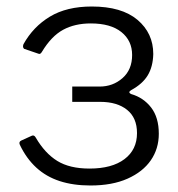

<svg xmlns="http://www.w3.org/2000/svg" viewBox="-20 -560 548 590"><path d="M258 10Q205 10 163.5 -3.5Q122 -17 91.5 -45Q61 -73 41 -115Q37 -124 45 -128L78 -143Q85 -146 90 -137Q118 -89 156 -65.5Q194 -42 255 -42Q324 -42 362.5 -71Q401 -100 401 -151Q401 -198 370.5 -222.5Q340 -247 288 -247H202V-294H286Q327 -294 356.5 -320Q386 -346 386 -391Q386 -435 353 -461.5Q320 -488 259 -488Q210 -488 174 -468.5Q138 -449 109 -401Q104 -392 98 -395L54 -410Q52 -412 51 -415Q50 -418 52 -424Q82 -478 133.5 -509Q185 -540 262 -540Q354 -540 402.5 -499Q451 -458 451 -394Q450 -355 434 -328.5Q418 -302 383 -283Q378 -280 377.5 -277Q377 -274 383 -271Q421 -260 444.5 -229.5Q468 -199 468 -149Q468 -103 443.5 -67.5Q419 -32 372 -11Q325 10 258 10Z"/></svg>

Font: Libre Franklin Light
Style: Regular
Weight: 300
Designer: Pablo Impallari, Rodrigo Fuenzalida, Nhung Nguyen
Foundry: Impallari Type
Version: Version 3.000